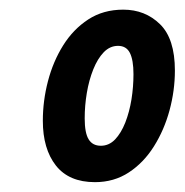

<svg xmlns="http://www.w3.org/2000/svg" viewBox="-20 -742 379 394"><path d="M174.8 -368.2Q121.6 -368.2 94.7 -402.3Q67.9 -436.5 67.9 -494.1Q67.9 -535.2 78.4 -575.4Q88.9 -615.7 109.6 -648.9Q130.4 -682.1 161.1 -702.1Q191.9 -722.2 232.9 -722.2Q277.8 -722.2 308.3 -692.4Q338.9 -662.6 338.9 -597.2Q338.9 -556.2 327.9 -515.6Q316.9 -475.1 295.9 -441.7Q274.9 -408.2 244.4 -388.2Q213.9 -368.2 174.8 -368.2ZM187 -442.9Q203.6 -442.9 216.1 -455.8Q228.5 -468.8 237.1 -490.5Q245.6 -512.2 249.8 -538.1Q253.9 -564 253.9 -589.8Q253.9 -618.7 246.6 -633.3Q239.3 -647.9 222.2 -647.9Q205.6 -647.9 192.9 -634.8Q180.2 -621.6 171.4 -599.6Q162.6 -577.6 158.2 -551.5Q153.8 -525.4 153.8 -499Q153.8 -469.2 161.9 -456.1Q169.9 -442.9 187 -442.9Z"/></svg>

Font: Open Sans Condensed
Style: Italic
Weight: 400
Width: 3
Italic angle: -12°
Designer: Monotype Design Team
Foundry: Monotype Imaging Inc.
Version: Version 3.000